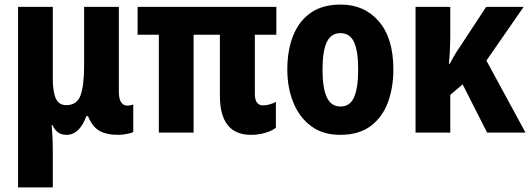

<svg xmlns="http://www.w3.org/2000/svg" viewBox="-20 -580 2319 840"><path d="M59 240V-550H211V-236Q211 -179 224 -149.5Q237 -120 270 -120Q317 -120 332.5 -163Q348 -206 348 -293V-550H500V-179Q500 -147 510 -132.5Q520 -118 536 -118Q551 -118 563 -123V-3Q557 2 534.5 6Q512 10 499 10Q444 10 413.5 -8.5Q383 -27 365 -72H358Q344 -33 322 -11.5Q300 10 271 10Q249 10 234.5 -0.5Q220 -11 209 -33H206Q208 -11 209.5 20Q211 51 211 80V240Z M1078 10Q942 10 942 -162V-428H827V0H675V-428H582V-550H1189V-428H1095V-169Q1095 -143 1104.5 -131Q1114 -119 1129 -119Q1158 -119 1187 -134V-21Q1167 -6 1137.5 2Q1108 10 1078 10Z M1701 -276Q1701 -197 1677 -132Q1653 -67 1601.5 -28.5Q1550 10 1468 10Q1393 10 1341.5 -28Q1290 -66 1263.5 -131Q1237 -196 1237 -276Q1237 -360 1262.5 -424Q1288 -488 1339.5 -524Q1391 -560 1471 -560Q1574 -560 1637.5 -486.5Q1701 -413 1701 -276ZM1391 -275Q1391 -196 1409.5 -155Q1428 -114 1470 -114Q1511 -114 1529 -154.5Q1547 -195 1547 -276Q1547 -356 1529 -395.5Q1511 -435 1469 -435Q1428 -435 1409.5 -395.5Q1391 -356 1391 -275Z M2271 -550 2108 -315 2279 0H2111L2004 -211L1950 -165V0H1798V-550H1950V-435Q1950 -399 1948.5 -365.5Q1947 -332 1944 -301H1948Q1958 -321 1970 -341Q1982 -361 1994 -378L2107 -550Z"/></svg>

Font: Noto Sans Condensed ExtraBold
Style: Regular
Weight: 800
Width: 3
Designer: Monotype Design Team
Foundry: Monotype Imaging Inc.
Version: Version 2.013; ttfautohint (v1.8.4.7-5d5b)